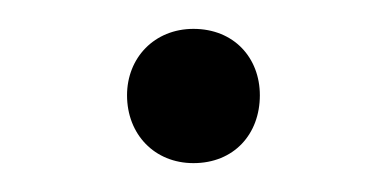

<svg xmlns="http://www.w3.org/2000/svg" viewBox="-20 -332 259 133"><path d="M114 -219C142 -219 160 -239 160 -266C160 -292 142 -312 114 -312C87 -312 68 -292 68 -266C68 -239 87 -219 114 -219Z"/></svg>

Font: SN Pro Light
Style: Italic
Weight: 300
Italic angle: -8.99998°
Designer: Tobias Whetton
Foundry: Supernotes
Version: Version 1.001;Glyphs 3.2 (3249)